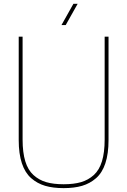

<svg xmlns="http://www.w3.org/2000/svg" viewBox="-20 -970 660 996"><path d="M77.1 -243.2V-779.8H97.2V-246.1Q97.2 -179.2 111.1 -133.5Q125 -87.9 153.6 -62Q182.1 -36.1 219.7 -25.1Q257.3 -14.2 310.1 -14.2Q362.8 -14.2 400.4 -25.1Q438 -36.1 466.6 -62Q495.1 -87.9 509 -133.5Q522.9 -179.2 522.9 -246.1V-779.8H543V-243.2Q543 -172.4 526.6 -123Q510.3 -73.7 478.5 -45.9Q446.8 -18.1 406 -6.1Q365.2 5.9 310.1 5.9Q254.9 5.9 214.1 -6.1Q173.3 -18.1 141.6 -45.9Q109.9 -73.7 93.5 -123Q77.1 -172.4 77.1 -243.2ZM360.8 -950.2H382.8L320.8 -839.8H298.8Z"/></svg>

Font: Cooper Hewitt
Style: Thin
Weight: 701
Designer: Village Type and Design LLC
Foundry: Cooper Hewitt Smithsonian Design Museum
Version: 1.000